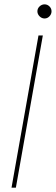

<svg xmlns="http://www.w3.org/2000/svg" viewBox="-20 -863 257 883"><path d="M33 0 157 -700H177L53 0ZM185 -778Q172 -778 162 -788Q152 -798 152 -811Q152 -824 162 -833.5Q172 -843 185 -843Q198 -843 207.5 -833.5Q217 -824 217 -811Q217 -798 207.5 -788Q198 -778 185 -778Z"/></svg>

Font: DM Sans 11pt Thin
Style: Italic
Weight: 250
Italic angle: -10°
Version: Version 4.004;gftools[0.9.30]